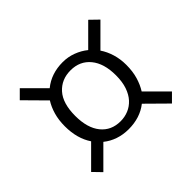

<svg xmlns="http://www.w3.org/2000/svg" viewBox="-115 -677 744 744"><g transform="rotate(-45 256.5 -305.5)"><path d="M68 -76 35 -110 119 -194Q88 -240 88 -307Q88 -341 96 -369Q104 -397 118 -419L36 -502L69 -535L151 -453Q195 -489 258 -489Q287 -489 313.5 -479Q340 -469 361 -452L444 -535L478 -502L393 -417Q408 -395 416.5 -367Q425 -339 425 -307Q425 -271 416.5 -242.5Q408 -214 394 -192L477 -109L444 -76L361 -158Q318 -124 255 -124Q225 -124 198.5 -133Q172 -142 151 -159ZM368 -307Q368 -372 338 -408.5Q308 -445 257 -445Q207 -445 176 -410.5Q145 -376 145 -307Q145 -241 174.5 -204.5Q204 -168 255 -168Q278 -168 298.5 -176.5Q319 -185 334.5 -202Q350 -219 359 -245Q368 -271 368 -307Z"/></g></svg>

Font: Mukta Vaani Light
Style: Regular
Weight: 300
Designer: Noopur Datye, Girish Dalvi, Yashodeep Gholap, Pallavi Karambelkar
Foundry: Ek Type
Version: Version 2.538;PS 1.000;hotconv 16.6.51;makeotf.lib2.5.65220;